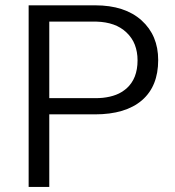

<svg xmlns="http://www.w3.org/2000/svg" viewBox="-20 -724 671 736"><path d="M168.9 -285.6V-278.3V-7.3H89.8V-703.6H344.7Q458.5 -703.6 522.5 -646Q586.4 -588.4 586.4 -493.7Q586.4 -393.6 524.4 -339.8Q461.4 -285.6 343.8 -285.6H176.3ZM168.9 -347.7H176.3H344.7Q360.4 -347.7 374.3 -349.1Q388.2 -350.6 400.9 -353.5Q413.6 -356.4 425 -360.8Q436.5 -365.2 446.3 -371.3Q456.1 -377.4 464.8 -384.8Q507.3 -422.4 507.3 -492.7Q507.3 -509.3 504.6 -524.2Q502 -539.1 496.8 -552.5Q491.7 -565.9 483.6 -577.6Q475.6 -589.4 464.8 -599.6Q443.8 -619.6 415 -629.9Q386.2 -640.1 350.1 -641.1H176.3H168.9V-633.8V-355Z"/></svg>

Font: Shabnam Light FD
Style: Light-FD
Weight: 300
Foundry: DejaVu fonts team - Redesigned by Saber Rastikerdar - Based on Vazir font
Version: Version 5.0.0